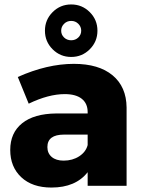

<svg xmlns="http://www.w3.org/2000/svg" viewBox="-20 -835 641 863"><path d="M383.5 -613.5Q349 -579 300 -579Q251 -579 216.5 -613.5Q182 -648 182 -697Q182 -746 216.5 -780.5Q251 -815 300 -815Q349 -815 383.5 -780.5Q418 -746 418 -697Q418 -648 383.5 -613.5ZM332 -728Q319 -741 300 -741Q281 -741 268 -728Q255 -715 255 -697Q255 -679 268 -666.5Q281 -654 300 -654Q319 -654 332 -666.5Q345 -679 345 -697Q345 -715 332 -728ZM312 -548Q424 -548 486 -496.5Q548 -445 549 -352V0H374V-61Q320 8 211 8Q125 8 75.5 -38.5Q26 -85 26 -161Q26 -238 79.5 -281Q133 -324 233 -325H374V-331Q374 -370 347.5 -391Q321 -412 271 -412Q198 -412 109 -369L60 -489Q192 -548 312 -548ZM266 -113Q306 -113 336 -132.5Q366 -152 374 -183V-230H268Q193 -230 193 -174Q193 -146 212.5 -129.5Q232 -113 266 -113Z"/></svg>

Font: Montserrat arm
Style: Bold
Weight: 700
Designer: Julieta Ulanovsky
Foundry: Julieta Ulanovsky
Version: Version 6.000;PS 006.000;hotconv 1.0.88;makeotf.lib2.5.64775